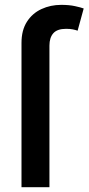

<svg xmlns="http://www.w3.org/2000/svg" viewBox="-20 -782 370 802"><path d="M69.8 0V-603Q69.8 -655.8 92.5 -691.2Q115.2 -726.6 153.1 -744.1Q190.9 -761.7 235.8 -761.7Q269 -761.7 293.5 -756.3Q317.9 -751 329.6 -746.6L304.2 -653.8Q296.4 -656.7 284.4 -659.2Q272.5 -661.6 255.9 -661.6Q219.2 -661.6 202.9 -643.3Q186.5 -625 186.5 -591.3V0Z"/></svg>

Font: Inter Cardless
Style: Medium
Weight: 500
Designer: Rasmus Andersson
Foundry: rsms
Version: Version 4.001;git-9221beed3